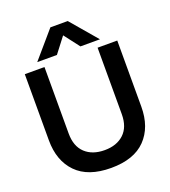

<svg xmlns="http://www.w3.org/2000/svg" viewBox="-163 -1032 1033 1165"><g transform="rotate(-20 353.5 -449.0)"><path d="M298 -913H410L556 -742H430L354 -841L278 -742H151ZM55 -272V-699H182V-270Q182 -187 228.5 -143.5Q275 -100 354 -100Q432 -100 478.5 -143.5Q525 -187 525 -270V-699H652V-272Q652 -140 577 -62.5Q502 15 354 15Q206 15 130.5 -62.5Q55 -140 55 -272Z"/></g></svg>

Font: Prompt Medium
Style: Regular
Weight: 500
Designer: Katatrad Team
Foundry: CadsonDemak
Version: Version 1.000